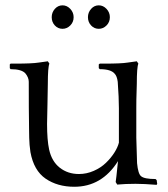

<svg xmlns="http://www.w3.org/2000/svg" viewBox="-20 -696 636 727"><path d="M423.8 2.9 418 -6.8Q419.4 -12.7 426.8 -85.9Q365.7 11.2 261.2 11.2Q197.8 11.2 152.8 -19.5Q107.9 -50.3 95.2 -120.1Q93.3 -132.3 92 -147.5Q90.8 -162.6 90.6 -173.8Q90.3 -185.1 90.1 -203.9Q89.8 -222.7 89.8 -231.9Q88.9 -267.1 88.9 -386.2Q88.9 -402.3 76.2 -418Q62 -434.1 20 -434.1L17.1 -438V-452.1L20 -455.1H38.1Q101.1 -455.1 126 -459L161.1 -463.9L167 -455.1Q161.1 -441.4 161.1 -377.9Q161.1 -354.5 159.7 -299.3Q158.2 -244.1 158.2 -227.1Q158.2 -165.5 166 -129.9Q175.8 -85 206.3 -61Q236.8 -37.1 278.8 -37.1Q308.1 -37.1 335.2 -49.1Q362.3 -61 381.3 -79.6Q400.4 -98.1 413.1 -118.2Q425.8 -138.2 430.2 -155.8V-286.1Q430.2 -325.7 425.8 -386.2Q422.9 -408.2 414.1 -417Q399.9 -434.1 357.9 -434.1L354 -438V-452.1L357.9 -455.1H376Q439 -455.1 462.9 -459L498 -463.9L503.9 -455.1Q498 -441.4 498 -377.9Q498 -371.6 497.1 -346.2Q496.1 -320.8 496.1 -287.1V-174.8Q496.1 -161.6 499 -78.1Q502.9 -37.6 514.2 -28.8Q526.4 -18.1 568.8 -18.1L573.2 -14.2L575.2 0L573.2 3.9Q525.4 0 493.2 0Q455.1 0 423.8 2.9ZM175.8 -630.9Q175.8 -648.9 187.7 -662.4Q199.7 -675.8 216.8 -675.8Q233.4 -675.8 246.1 -662.4Q258.8 -648.9 258.8 -630.9Q258.8 -612.3 246.1 -599.6Q233.4 -586.9 216.8 -586.9Q199.7 -586.9 187.7 -599.6Q175.8 -612.3 175.8 -630.9ZM313 -630.9Q313 -648.9 325 -662.4Q336.9 -675.8 354 -675.8Q370.6 -675.8 383.3 -662.4Q396 -648.9 396 -630.9Q396 -612.3 383.3 -599.6Q370.6 -586.9 354 -586.9Q336.9 -586.9 325 -599.6Q313 -612.3 313 -630.9Z"/></svg>

Font: Quattrocento Roman
Style: Regular
Weight: 400
Designer: Pablo Impallari
Foundry: Pablo Impallari. www.impallari.com Igino Marini. www.ikern.com
Version: Version 1.000